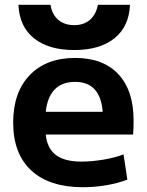

<svg xmlns="http://www.w3.org/2000/svg" viewBox="-20 -772 612 802"><path d="M35 -260Q35 -386 104 -458Q173 -530 294 -530Q411 -530 474.5 -462Q538 -394 538 -269Q538 -234 536 -210H171Q177 -152 213.5 -124.5Q250 -97 320 -97Q363 -97 411 -105Q459 -113 496 -127L512 -22Q475 -7 425.5 1.5Q376 10 326 10Q186 10 110.5 -60Q35 -130 35 -260ZM409 -305Q399 -430 294 -430Q185 -430 171 -305ZM57 -752H191Q197 -712 223 -689.5Q249 -667 290 -667Q330 -667 355.5 -689Q381 -711 389 -752H523Q519 -661 458 -612Q397 -563 290 -563Q183 -563 122 -612Q61 -661 57 -752Z"/></svg>

Font: Enso
Style: Bold
Weight: 700
Designer: Coji Morishita
Foundry: UNDERFOREST DESIGN
Version: Version 1.000